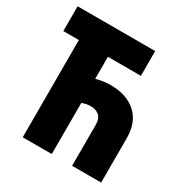

<svg xmlns="http://www.w3.org/2000/svg" viewBox="-166 -843 931 973"><g transform="rotate(30 300.0 -357.0)"><path d="M101 0V-569H10V-714H464V-569H271V-440Q312 -452 357 -452Q449 -452 504.5 -402.5Q560 -353 560 -258V0H390V-241Q390 -276 371 -292.5Q352 -309 322 -309Q296 -309 271 -299V0Z"/></g></svg>

Font: Noto Sans Mono Black
Style: Regular
Weight: 900
Designer: Monotype Design Team
Foundry: Monotype Imaging Inc.
Version: Version 2.014